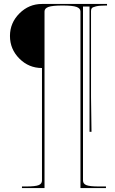

<svg xmlns="http://www.w3.org/2000/svg" viewBox="-20 -740 575 960"><path d="M202.6 200.2H89.8V192.4H109.9Q157.2 192.4 173.6 185.5Q189.9 178.7 189.9 162.6V-399.9Q124 -399.9 77.1 -446.8Q29.8 -494.1 29.8 -560.1Q29.8 -625.5 77.1 -672.9Q124.5 -720.2 189.9 -720.2H515.1V-712.4H509.8Q477.5 -712.4 460.2 -708.3Q442.9 -704.1 439 -699Q435.1 -693.8 435.1 -685.1V-256.3L437.5 -81.1H427.7V-707.5H395V162.6Q395 178.7 411.4 185.5Q427.7 192.4 475.1 192.4H509.8V200.2H382.3V-682.6Q382.3 -698.2 362.8 -705.3Q343.3 -712.4 292.5 -712.4Q241.7 -712.4 222.2 -705.3Q202.6 -698.2 202.6 -682.6Z"/></svg>

Font: ZnikomitNo25
Style: Regular
Weight: 100
Designer: gluk
Foundry: gluk
Version: Version 0.56